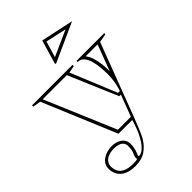

<svg xmlns="http://www.w3.org/2000/svg" viewBox="-292 -853 1182 1182"><g transform="rotate(-45 299.5 -261.5)"><path d="M167 215Q121 215 92.5 200.5Q64 186 50.5 162.5Q37 139 37 111Q37 89 46.5 73Q56 57 72.5 46Q89 35 109 29.5Q129 24 149 24Q173 24 194 32Q215 40 228.5 56Q242 72 242 97Q242 112 240 124.5Q238 137 235 147Q231 160 227 168.5Q223 177 223 182Q223 186 229 186Q246 186 266.5 168Q287 150 306 116Q320 93 331.5 64Q343 35 353 0H233L32 -480L-20 -489V-500H333V-489L286 -480L409 -180H425L429 -192Q437 -218 441.5 -247Q446 -276 446 -305Q446 -331 443.5 -362.5Q441 -394 433 -423Q425 -452 409.5 -471Q394 -490 368 -490V-500H609V-490L553 -480L371 0Q351 52 337 84.5Q323 117 314 131Q291 168 256.5 191.5Q222 215 167 215ZM57 111Q57 135 67.5 154Q78 173 102 184Q126 195 167 195Q177 195 186 194.5Q195 194 205 191Q203 187 203 182Q203 172 208.5 160Q214 148 216 141Q219 132 220.5 121Q222 110 222 97Q222 78 212.5 66.5Q203 55 186.5 49.5Q170 44 149 44Q131 44 114 48Q97 52 84.5 60Q72 68 64.5 81Q57 94 57 111ZM248 -20H361L414 -160H400L263 -480H53ZM427 -480Q443 -460 451.5 -432.5Q460 -405 463.5 -376Q467 -347 467 -324Q467 -320 467 -317Q467 -314 467 -310L531 -480ZM267 -577 261 -581 307 -738 521 -692ZM290 -610 292 -611 457 -685 321 -715Z"/></g></svg>

Font: Kalnia Glaze Thin
Style: Regular
Weight: 100
Version: Version 1.110